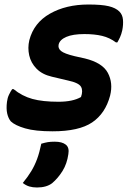

<svg xmlns="http://www.w3.org/2000/svg" viewBox="-20 -570 590 851"><path d="M239 -119Q303 -119 339 -140Q349 -168 339 -185.5Q329 -203 282 -213L210 -230Q167 -240 142 -265.5Q117 -291 109.5 -324.5Q102 -358 110 -392Q130 -469 201.5 -509.5Q273 -550 372 -550Q431 -550 462 -542.5Q493 -535 509 -519Q523 -505 525 -483Q527 -461 522 -436Q518 -418 512 -405Q506 -392 500 -382H494Q466 -403 432.5 -411Q399 -419 354 -419Q303 -419 274 -406.5Q245 -394 240 -373Q236 -356 250.5 -344Q265 -332 311 -321L356 -311Q434 -292 458 -247Q482 -202 468 -146Q447 -67 388.5 -27.5Q330 12 213 12Q136 12 91.5 -1Q47 -14 28 -32Q17 -45 12 -66.5Q7 -88 11 -119Q13 -136 20 -150.5Q27 -165 34 -175H40Q78 -144 123.5 -131.5Q169 -119 239 -119ZM163 67Q180 62 192 60Q204 58 223 58Q255 58 271.5 71Q288 84 283 113Q277 156 257 188Q237 220 211 242Q186 261 144 261Q125 261 110 256.5Q95 252 81 241Q104 213 119 188Q134 163 144.5 134.5Q155 106 163 67Z"/></svg>

Font: Recursive Sn Csl St
Style: Bold Italic
Weight: 700
Italic angle: -15°
Version: Version 1.079;hotconv 1.0.112;makeotfexe 2.5.65598; ttfautoh